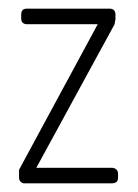

<svg xmlns="http://www.w3.org/2000/svg" viewBox="-20 -424 319 444"><path d="M239 0H36Q32 0 28 -3.5Q24 -7 24 -14V-25Q24 -27 24 -29.5Q24 -32 26 -35L206 -368H42Q37 -368 33 -371Q29 -374 29 -382V-390Q29 -404 42 -404H233Q247 -404 247 -390V-379Q247 -378 246.5 -377Q246 -376 246 -374L245 -368L64 -36H239Q244 -36 248.5 -32.5Q253 -29 253 -22V-14Q253 -5 248.5 -2.5Q244 0 239 0Z"/></svg>

Font: Chathura
Style: Regular
Weight: 400
Designer: Appaji Ambarisha Darbha
Foundry: Aditya Fonts
Version: Version 1.001 2016